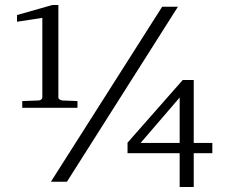

<svg xmlns="http://www.w3.org/2000/svg" viewBox="-20 -725 915 766"><path d="M696.8 -335.9 541 -154.8H696.8ZM68.8 -294.9V-321.8L134.8 -324.2Q141.1 -325.2 145 -328.4Q148.9 -331.5 148.9 -336.9V-653.8L47.9 -638.2V-665L189 -705.1H212.9V-336.9Q212.9 -331.5 217.5 -328.4Q222.2 -325.2 228 -324.2L289.1 -321.8V-294.9ZM247.1 0H183.1L627 -698.2H689.9ZM752.9 -113.8V21H696.8V-113.8H488.8V-155.8L709 -405.8H752.9V-154.8H827.1V-113.8Z"/></svg>

Font: BabelStone Ogham
Style: Regular
Weight: 400
Designer: Andrew West
Foundry: BabelStone
Version: Version 2.02 March 14, 2022